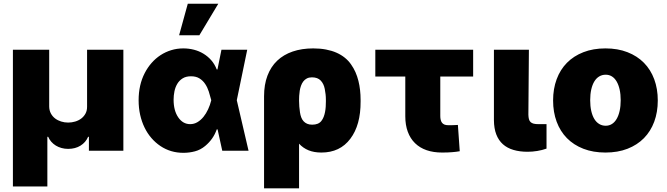

<svg xmlns="http://www.w3.org/2000/svg" viewBox="-20 -814 3602 1037"><path d="M49.7 193.2V-545.5H245.7V-238.6Q246.1 -217.3 254.8 -201.2Q263.5 -185 277.7 -174.2Q291.9 -163.4 310.2 -157.7Q328.5 -152 348 -152Q367.5 -152 386 -157.5Q404.5 -163 418.9 -173.8Q433.2 -184.7 441.9 -200.8Q450.6 -217 450.3 -238.6V-545.5H646.3V0H460.2V-75.3H456Q443.2 -45.1 415 -27.5Q386.7 -9.9 348 -9.9Q329.2 -9.9 312.3 -14.6Q295.5 -19.2 281.6 -27.7Q267.8 -36.2 257.1 -48.3Q246.4 -60.4 240.1 -75.3H235.8V193.2Z M728.7 -272.7Q728.7 -355.5 761.7 -419.4Q777.3 -449.6 798.8 -474.1Q820.3 -498.6 846.9 -516Q873.6 -533.4 904.7 -543Q935.7 -552.6 970.2 -552.6Q999.6 -552.6 1027.3 -545.5Q1055 -538.4 1078.8 -524Q1102.6 -509.6 1121.1 -488.5Q1139.6 -467.3 1150.6 -438.9H1154.5L1176.1 -545.5H1315.3L1258.9 -272.7L1322.4 0H1180.4L1155.2 -115.1H1150.6Q1132.5 -62.5 1088.1 -25.6Q1062.9 -4.6 1032.7 3.4Q1002.5 11.4 970.2 11.4Q901.3 11.4 846.6 -25.2Q819.6 -43.3 797.8 -68.5Q775.9 -93.8 760.7 -125.2Q745.4 -156.6 737 -193.7Q728.7 -230.8 728.7 -272.7ZM942.5 -180.4Q967.7 -143.5 1007.1 -143.5Q1028.4 -143.5 1046.5 -154.3Q1064.6 -165.1 1079 -182.9Q1093.4 -200.6 1104 -223.7Q1114.7 -246.8 1120.7 -271.3L1121.1 -272.7L1120.7 -274.1Q1115.1 -296.5 1107.8 -319.2Q1100.5 -342 1088.2 -360.4Q1076 -378.9 1057.5 -390.4Q1039.1 -402 1011.4 -402Q984.7 -402 966.6 -390.8Q948.5 -379.6 937.7 -361.5Q926.8 -343.4 922.2 -320.8Q917.6 -298.3 917.6 -275.6Q917.6 -217 942.5 -180.4ZM947.4 -623.6 994.3 -794H1159.1L1056.8 -623.6Z M1406.2 203.1V-294Q1406.2 -356.9 1424.5 -405.2Q1442.8 -453.5 1477.1 -486.2Q1511.4 -518.8 1560.7 -535.7Q1610.1 -552.6 1671.9 -552.6Q1709.5 -552.6 1740.9 -546.5Q1772.4 -540.5 1797.6 -529.3Q1822.8 -518.1 1842.3 -502.3Q1861.9 -486.5 1875.7 -466.6Q1889.9 -446.7 1899.9 -424.2Q1909.8 -401.6 1915.8 -377.3Q1921.9 -353 1924.7 -327.4Q1927.6 -301.8 1927.6 -275.6V-265.6Q1928.3 -138.8 1872.2 -64.6Q1816.4 9.9 1715.9 9.9Q1676.1 9.9 1646.3 -2.3Q1616.5 -14.6 1595.2 -38V203.1ZM1595.2 -269.9Q1595.5 -253.6 1596.6 -238.1Q1597.7 -222.7 1600.1 -207.7Q1602.3 -192.8 1606.9 -180.4Q1611.5 -168 1619.5 -159.3Q1627.5 -150.6 1638.8 -145.6Q1650.2 -140.6 1666.2 -140.6Q1699.9 -140.6 1715.6 -160.5Q1723.4 -170.5 1728.2 -182.9Q1733 -195.3 1735.6 -209.2Q1738.3 -223 1739.2 -237.4Q1740.1 -251.8 1740.1 -265.6V-275.6Q1740.1 -290.5 1738.5 -304.7Q1736.9 -318.9 1734 -333.8Q1728.7 -361.5 1712.2 -378.9Q1695.7 -396.3 1664.8 -396.3Q1648.8 -396.3 1637.3 -390.3Q1625.7 -384.2 1618.1 -374.1Q1610.4 -364 1605.8 -351Q1601.2 -338.1 1598.9 -324Q1596.6 -310 1595.9 -296Q1595.2 -282 1595.2 -269.9Z M2535.5 -545.5V-400.6H2358V-187.5Q2358 -176.5 2360.1 -167.3Q2362.2 -158 2367 -151.5Q2371.8 -144.9 2380.1 -141.3Q2388.5 -137.8 2400.6 -137.8Q2410.2 -137.8 2417.3 -137.8Q2424.4 -137.8 2429 -138.1Q2438.2 -138.1 2453.1 -139.2L2463.1 2.8Q2452.4 4.6 2442.3 5.9Q2432.2 7.1 2421 8Q2409.8 8.9 2396.8 9.4Q2383.9 9.9 2367.9 9.9Q2321 9.9 2284.1 -2.8Q2247.2 -15.6 2221.6 -40.7Q2196 -65.7 2182.5 -102.3Q2169 -138.8 2169 -186.1V-400.6H2007.1V-545.5Z M2647.7 -545.5H2836.6L2833.8 -194.6Q2834.2 -180.4 2836.8 -170.5Q2839.5 -160.5 2845.7 -154.7Q2851.9 -148.8 2862.2 -146.1Q2872.5 -143.5 2887.8 -143.5H2931.8V-11.4Q2908 -2.8 2881.6 1.4Q2855.1 5.7 2829.5 5.7Q2786.9 5.7 2753.2 -4.3Q2719.5 -14.2 2696.2 -35Q2672.9 -55.8 2660.5 -87.9Q2648.1 -120 2647.7 -164.8Z M2967.3 -271.3Q2967.3 -334.2 2986.5 -386Q3005.7 -437.9 3042.1 -474.8Q3078.5 -511.7 3131 -532.1Q3183.6 -552.6 3250 -552.6Q3316.8 -552.6 3369.1 -532.1Q3421.5 -511.7 3457.9 -474.8Q3494.3 -437.9 3513.5 -386Q3532.7 -334.2 3532.7 -271.3Q3532.7 -208.5 3513.5 -156.6Q3494.3 -104.8 3457.9 -67.8Q3421.5 -30.9 3369.1 -10.5Q3316.8 9.9 3250 9.9Q3183.6 9.9 3131 -10.5Q3078.5 -30.9 3042.1 -67.8Q3005.7 -104.8 2986.5 -156.6Q2967.3 -208.5 2967.3 -271.3ZM3251.4 -134.9Q3270.2 -134.9 3285.2 -144.4Q3300.1 -153.8 3310.5 -171.7Q3321 -189.6 3326.7 -215.2Q3332.4 -240.8 3332.4 -272.7Q3332.4 -304.7 3326.7 -330.3Q3321 -355.8 3310.5 -373.8Q3300.1 -391.7 3285.2 -401.1Q3270.2 -410.5 3251.4 -410.5Q3231.9 -410.5 3216.3 -401.1Q3200.6 -391.7 3189.8 -373.8Q3179 -355.8 3173.3 -330.3Q3167.6 -304.7 3167.6 -272.7Q3167.6 -240.8 3173.3 -215.2Q3179 -189.6 3189.8 -171.7Q3200.6 -153.8 3216.3 -144.4Q3231.9 -134.9 3251.4 -134.9Z"/></svg>

Font: Inter P Black
Style: Regular
Weight: 900
Designer: Rasmus Andersson
Foundry: rsms
Version: Version 3.018;git-588b23468